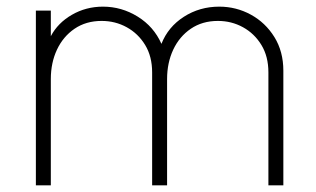

<svg xmlns="http://www.w3.org/2000/svg" viewBox="-20 -558 950 578"><path d="M88 0H133V-320Q133 -369 151.5 -408.5Q170 -448 204.5 -471.5Q239 -495 286 -495Q327 -495 361.5 -476Q396 -457 417 -422.5Q438 -388 438 -340V0H483V-320Q483 -369 501.5 -408.5Q520 -448 554.5 -471.5Q589 -495 636 -495Q677 -495 711.5 -476Q746 -457 767 -422.5Q788 -388 788 -340V0H833V-345Q833 -403 806 -446.5Q779 -490 735 -514Q691 -538 640 -538Q581 -538 533.5 -507.5Q486 -477 466 -426Q443 -478 394.5 -508Q346 -538 290 -538Q239 -538 196.5 -513.5Q154 -489 133 -449V-526H88Z"/></svg>

Font: Plus Jakarta Sans ExtraLight
Style: Regular
Weight: 200
Designer: Gumpita Rahayu
Foundry: Tokotype
Version: Version 2.004; ttfautohint (v1.8.3)